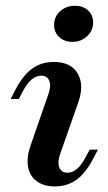

<svg xmlns="http://www.w3.org/2000/svg" viewBox="-20 -647 383 678"><path d="M173.4 11.3Q133.9 11.3 109.3 -7.3Q84.7 -25.8 79 -58.5Q73.4 -91.1 87.9 -133.1L149.2 -309.7Q161.3 -341.1 154.4 -360.5Q147.6 -379.8 125 -379.8Q108.1 -379.8 91.9 -366.5Q75.8 -353.2 61.3 -325.8L46.8 -297.6H17.7L35.5 -332.3Q62.1 -382.3 94.4 -405.2Q126.6 -428.2 170.2 -428.2Q210.5 -428.2 234.7 -409.7Q258.9 -391.1 264.9 -358.5Q271 -325.8 255.6 -283.1L193.5 -106.5Q182.3 -75.8 189.1 -56.5Q196 -37.1 218.5 -37.1Q253.2 -37.1 281.5 -90.3L296.8 -118.5H325.8L308.1 -84.7Q281.5 -34.7 249.2 -11.7Q216.9 11.3 173.4 11.3ZM235.5 -499.2Q207.3 -499.2 189.1 -516.1Q171 -533.1 171 -558.9Q171 -587.9 192.3 -607.3Q213.7 -626.6 245.2 -626.6Q273.4 -626.6 291.1 -610.1Q308.9 -593.5 308.9 -567.7Q308.9 -538.7 287.5 -519Q266.1 -499.2 235.5 -499.2Z"/></svg>

Font: Playfair 5pt SemiExpanded Light
Style: Bold Italic
Weight: 700
Italic angle: -15.6°
Version: Version 2.001;gftools[0.9.30]